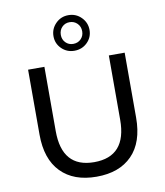

<svg xmlns="http://www.w3.org/2000/svg" viewBox="-103 -1066 997 1159"><g transform="rotate(-10 395.5 -487.0)"><path d="M395 -764Q349 -764 317 -795.5Q285 -827 285 -872Q285 -917 317 -949.5Q349 -982 395 -982Q442 -982 474 -949.5Q506 -917 506 -872Q506 -827 474 -795.5Q442 -764 395 -764ZM395 -806Q424 -806 442.5 -825Q461 -844 461 -872Q461 -901 442 -920Q423 -939 395 -939Q367 -939 348.5 -920Q330 -901 330 -872Q330 -844 348.5 -825Q367 -806 395 -806ZM99 -302V-700H199V-306Q199 -81 396 -81Q594 -81 594 -306V-700H691V-302Q691 -151 613 -71.5Q535 8 395 8Q255 8 177 -72Q99 -152 99 -302Z"/></g></svg>

Font: false
Style: Regular
Weight: 500
Designer: Julieta Ulanovsky
Foundry: Julieta Ulanovsky
Version: Version 7.222;hotconv 1.0.109;makeotfexe 2.5.65596